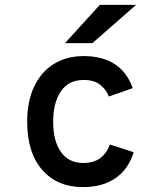

<svg xmlns="http://www.w3.org/2000/svg" viewBox="-20 -752 656 784"><path d="M318.5 12Q214 12 152.5 -58.2Q91 -128.5 91 -255Q91 -338.5 119.5 -398.5Q148 -458.5 199.8 -490.8Q251.5 -523 322 -523Q396.5 -523 447.5 -490.8Q498.5 -458.5 522 -392L424.5 -358Q413 -387.5 388.2 -406.5Q363.5 -425.5 322 -425.5Q260 -425.5 228.5 -379Q197 -332.5 197 -255Q197 -176.5 228.8 -131.5Q260.5 -86.5 320 -86.5Q362 -86.5 389 -106.2Q416 -126 428.5 -162L526 -130.5Q504.5 -61.5 452 -24.8Q399.5 12 318.5 12ZM245.5 -576 387.5 -732H535.5L357.5 -576Z"/></svg>

Font: Overpass Mono SemiBold
Style: Regular
Weight: 600
Monospace: yes
Designer: Delve Withrington, Dave Bailey
Foundry: Delve Fonts LLC
Version: Version 4.000